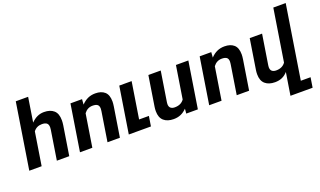

<svg xmlns="http://www.w3.org/2000/svg" viewBox="-90 -1304 3438 2061"><g transform="rotate(-20 1628.5 -273.5)"><path d="M235.4 -376.5 175.8 0H34.7L153.3 -750H294.4L250.5 -471.2Q283.7 -504.9 319.3 -521.5Q355 -538.1 397 -538.1Q468.3 -538.1 508.5 -502.4Q548.8 -466.8 548.8 -389.6Q548.8 -364.7 544.4 -335.4L491.2 0H349.6L402.3 -334Q404.8 -350.1 404.8 -360.8Q404.8 -395 386.7 -409.4Q368.7 -423.8 332 -423.8Q270.5 -423.8 235.4 -376.5Z M814 -373 754.9 0H613.8L697.3 -528.3H829.6L825.2 -467.8Q859.4 -503.4 897.7 -520.8Q936 -538.1 982.9 -538.1Q1051.3 -538.1 1089.8 -503.7Q1128.4 -469.2 1128.4 -394Q1128.4 -372.1 1123.5 -338.9L1069.8 0H928.2L981.4 -336.9Q983.9 -353 983.9 -363.8Q983.9 -397 965.8 -410.4Q947.8 -423.8 911.1 -423.8Q851.6 -423.8 814 -373Z M1442.4 -113.8 1424.3 0H1171.4L1254.9 -528.3H1396L1330.6 -113.8Z M1827.6 0 1832.5 -54.2Q1800.8 -22 1764.6 -6.1Q1728.5 9.8 1682.6 9.8Q1611.3 9.8 1570.3 -26.1Q1529.3 -62 1529.3 -135.7Q1529.3 -161.1 1533.2 -184.6L1587.4 -528.3H1728.5L1674.3 -185.5Q1672.4 -169.9 1672.4 -164.6Q1672.4 -133.8 1689.5 -119.4Q1706.5 -105 1736.3 -105Q1808.1 -105 1843.3 -155.3L1902.3 -528.3H2043.9L1960.4 0Z M2290 -373 2231 0H2089.8L2173.3 -528.3H2305.7L2301.3 -467.8Q2335.4 -503.4 2373.8 -520.8Q2412.1 -538.1 2459 -538.1Q2527.3 -538.1 2565.9 -503.7Q2604.5 -469.2 2604.5 -394Q2604.5 -372.1 2599.6 -338.9L2545.9 0H2404.3L2457.5 -336.9Q2460 -353 2460 -363.8Q2460 -397 2441.9 -410.4Q2423.8 -423.8 2387.2 -423.8Q2327.6 -423.8 2290 -373Z M3104 89.4H3215.3L3197.3 203.1H2944.3L2962.4 89.4L2985.4 -54.2Q2957.5 -22 2921.9 -6.1Q2886.2 9.8 2840.3 9.8Q2769 9.8 2728 -26.1Q2687 -62 2687 -135.7Q2687 -161.1 2690.9 -184.6L2745.1 -528.3H2886.2L2832 -185.5Q2830.1 -169.9 2830.1 -164.6Q2830.1 -133.8 2847.2 -119.4Q2864.3 -105 2894 -105Q2965.8 -105 3001 -155.3L3095.2 -750H3236.8Z"/></g></svg>

Font: Mardoto
Style: Bold Italic
Weight: 700
Italic angle: -12°
Designer: Christian Robertson, Vahan Hovhannisyan
Foundry: Google
Version: Version 1.000